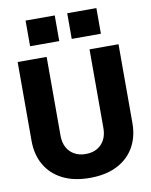

<svg xmlns="http://www.w3.org/2000/svg" viewBox="-99 -992 848 1076"><g transform="rotate(-10 325.0 -453.5)"><path d="M325 12Q234 12 170 -20.5Q106 -53 72 -112Q38 -171 38 -250V-698H203V-250Q203 -211 218 -183Q233 -155 260.5 -139.5Q288 -124 325 -124Q363 -124 390 -139.5Q417 -155 432 -183Q447 -211 447 -250V-698H612V-250Q612 -171 578 -112Q544 -53 480 -20.5Q416 12 325 12ZM359 -773V-919H525V-773ZM122 -773V-919H288V-773Z"/></g></svg>

Font: Azeret Mono Thin
Style: Regular
Weight: 100
Designer: Martin Vácha
Foundry: Displaay
Version: Version 1.002